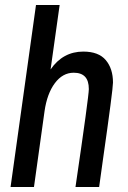

<svg xmlns="http://www.w3.org/2000/svg" viewBox="-20 -743 510 763"><path d="M123 -723H217L181 -467Q230 -538 311 -538Q372 -538 400.5 -504Q429 -470 429 -415Q429 -388 389 -108L374 0H280Q333 -361 333 -389Q333 -422 318 -438Q303 -454 273 -454Q229 -454 198 -412.5Q167 -371 157 -301L115 0H22Z"/></svg>

Font: Archivo Narrow Medium
Style: Italic
Weight: 500
Italic angle: -8°
Designer: Hector Gatti
Foundry: Omnibus-Type
Version: Version 2.001